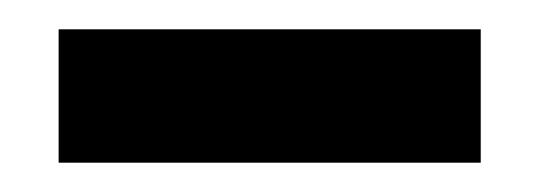

<svg xmlns="http://www.w3.org/2000/svg" viewBox="-20 -732 368 131"><path d="M20 -621V-712H308V-621Z"/></svg>

Font: Bricolage Grotesque 17pt SemiBold
Style: Regular
Weight: 600
Version: Version 1.001;gftools[0.9.33.dev8+g029e19f]